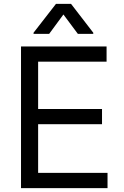

<svg xmlns="http://www.w3.org/2000/svg" viewBox="-20 -966 638 986"><path d="M87.9 0V-727.5H527.3V-649.4H175.8V-406.2H503.9V-328.1H175.8V-78.1H532.2V0ZM379.9 -792 305.7 -891.6 232.4 -792H152.3V-797.9L267.6 -946.3H344.7L459 -797.9V-792Z"/></svg>

Font: Inter V
Style: 
Weight: 400
Designer: Rasmus Andersson
Foundry: rsms
Version: Version 4.000;git-a3f224843